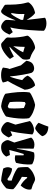

<svg xmlns="http://www.w3.org/2000/svg" viewBox="1234 -2094 871 3378"><g transform="rotate(90 1669.0 -405.5)"><path d="M63.5 -71.8C64 -45.9 104 -32.2 128.4 -15.1C147.5 -1.5 165 10.7 182.6 9.8C191.4 9.3 200.2 5.4 209.5 -2.4C255.9 -42.5 311.5 -173.8 337.4 -242.7L339.8 -241.7C336.9 -196.8 334.5 -157.2 330.6 -107.9C326.7 -64.5 343.8 -52.2 356 -39.1C383.3 -10.3 421.9 10.3 452.1 9.8C508.8 8.8 556.2 -58.1 588.9 -136.2L545.9 -195.3L462.4 -150.4C504.9 -292.5 525.9 -714.4 521.5 -744.1C486.8 -776.4 436.5 -787.6 391.6 -787.6C344.7 -787.6 303.7 -774.9 292.5 -761.2C293.9 -741.7 322.3 -541 330.6 -444.3L328.1 -443.4C297.9 -493.7 263.2 -551.8 210.4 -587.9C191.4 -585.4 93.3 -567.4 34.2 -490.7C24.9 -478.5 22 -471.7 22 -463.9C22 -457.5 23.9 -450.2 27.8 -437C64.9 -309.6 61.5 -181.6 63.5 -71.8ZM210 -172.4C221.7 -231.4 228.5 -288.6 227.5 -348.1L226.6 -400.4C257.8 -393.1 290.5 -387.7 329.6 -377.9C330.1 -336.9 330.6 -358.4 329.1 -338.9C313.5 -304.7 260.7 -201.2 224.6 -165.5Z M666 -62C671.4 -57.6 683.1 -48.8 696.8 -36.6C703.1 -31.2 709.5 -24.9 715.8 -18.6C735.8 2.4 751.5 9.8 767.6 9.8C854.5 9.8 978 -93.8 1017.1 -146L975.6 -213.9C912.6 -183.6 849.6 -145 816.4 -138.7H802.2C889.2 -216.8 1011.7 -352.1 1019.5 -366.2C1030.8 -387.7 1031.7 -430.2 1026.9 -461.9C1022 -491.7 1019 -493.2 1009.3 -497.1C960.9 -514.6 934.6 -521.5 856.9 -573.2C839.8 -584.5 828.1 -587.4 818.8 -587.9C783.2 -587.9 722.7 -559.6 693.4 -541.5C668.5 -525.9 607.9 -479.5 607.9 -450.2C607.9 -444.3 609.9 -437 613.8 -423.8C626.5 -381.8 643.1 -261.7 643.1 -165C643.1 -114.3 626 -98.1 666 -62ZM793.5 -203.6C793.5 -204.1 793.9 -204.6 793.9 -205.1C800.3 -254.4 805.2 -378.4 805.2 -405.8C849.6 -391.6 882.8 -381.8 899.9 -377.9C871.6 -311.5 815.9 -236.8 793.5 -203.6Z M1168.9 -22.9C1191.4 -1.5 1246.6 10.3 1301.8 10.3C1354 10.3 1406.2 0 1432.1 -21.5C1425.3 -60.1 1416.5 -85.9 1406.2 -106.9C1474.1 -220.2 1537.6 -360.4 1559.6 -405.3C1557.1 -471.2 1529.3 -549.3 1482.9 -587.9C1420.4 -580.1 1339.4 -522 1311.5 -455.1C1333 -407.7 1361.3 -385.7 1390.1 -360.8C1380.9 -310.1 1356.9 -214.4 1331.1 -148.4L1324.7 -148.9C1317.4 -272.5 1272.9 -502 1261.2 -526.9H1260.7C1233.4 -583 1153.8 -583 1098.6 -541.5C1069.3 -519.5 1055.7 -476.1 1049.3 -434.1L1129.9 -338.4L1194.3 -138.2C1182.6 -113.8 1176.3 -86.9 1168.9 -22.9Z M1629.4 -66.4C1665 -30.8 1782.2 3.9 1847.2 9.8C1878.9 6.3 1908.2 -4.4 1949.7 -25.4C1977.5 -39.6 2017.6 -63.5 2029.8 -78.1C2046.4 -138.7 2067.4 -273.4 2067.4 -370.6C2067.4 -425.3 2065.9 -452.6 2059.6 -481.9C2016.6 -533.2 1906.2 -580.1 1824.7 -587.9C1774.9 -581.1 1635.7 -527.3 1606.9 -491.2C1586.4 -356.4 1606 -215.3 1629.4 -66.4ZM1776.9 -142.6C1772 -191.9 1770 -241.2 1770 -289.6C1770 -329.1 1772 -368.2 1775.9 -407.2L1805.2 -421.4L1880.4 -390.6C1886.2 -334.5 1888.7 -283.7 1888.7 -234.4C1888.7 -197.8 1888.2 -161.6 1884.8 -126L1857.9 -107.4C1823.7 -114.7 1796.9 -129.4 1776.9 -142.6Z M2238.8 -589.4C2274.4 -595.2 2355.5 -669.9 2376.5 -714.8C2356.9 -797.4 2274.4 -820.8 2208 -820.8C2190.9 -771.5 2171.4 -718.8 2140.6 -649.4C2163.6 -621.6 2214.4 -589.8 2238.8 -589.4ZM2127.4 -103.5C2127.4 -50.8 2219.2 9.8 2265.1 9.8C2329.1 9.8 2378.9 -77.1 2399.4 -125L2360.8 -186L2287.6 -153.3L2296.9 -191.4C2323.2 -299.3 2341.8 -515.6 2346.2 -539.6C2323.2 -559.6 2295.4 -567.9 2265.6 -567.9C2204.6 -567.9 2138.7 -532.7 2109.4 -497.1L2173.3 -242.7C2127.9 -114.7 2127.4 -121.6 2127.4 -103.5Z M2493.2 -13.7C2514.2 5.9 2545.9 9.8 2577.1 9.8C2638.7 9.8 2696.3 -17.6 2735.8 -80.1L2708 -145.5L2618.7 -133.8C2642.1 -221.2 2669.4 -330.6 2689.5 -388.7L2713.4 -384.8C2714.4 -343.3 2713.9 -269 2713.4 -239.3C2756.3 -229 2798.8 -226.6 2845.2 -252.4C2861.3 -316.4 2884.3 -439 2870.6 -535.2C2843.8 -553.2 2791 -576.7 2724.6 -576.2C2705.6 -576.2 2685.1 -574.2 2664.1 -569.3C2630.4 -496.1 2611.3 -325.7 2598.1 -266.1L2592.8 -267.1L2596.2 -561C2575.2 -571.3 2550.3 -576.2 2525.4 -576.2C2476.6 -576.2 2426.8 -556.6 2400.9 -519L2488.3 -222.2L2449.2 -125.5C2432.6 -84.5 2478.5 -27.3 2493.2 -13.7Z M2945.8 -26.9C2985.8 -20.5 3073.7 6.3 3161.6 9.8C3213.9 -11.7 3255.4 -44.9 3293.5 -82C3305.2 -116.2 3311.5 -163.1 3309.1 -203.6C3271.5 -251 3136.7 -331.1 3091.8 -355L3096.2 -445.8L3108.9 -450.2C3142.1 -404.8 3203.6 -350.6 3243.7 -334C3300.3 -392.6 3328.6 -462.4 3311.5 -521.5L3232.9 -547.9C3204.1 -559.6 3162.6 -587.9 3133.8 -587.9C3096.7 -587.9 3036.6 -560.1 3006.3 -542C2984.4 -528.8 2919.4 -480.5 2919.4 -451.7C2919.4 -431.2 2919.9 -328.6 2930.2 -290C2956.5 -255.9 3041 -217.3 3104 -193.8C3125.5 -186 3144.5 -179.7 3157.7 -175.8C3159.2 -157.7 3158.2 -130.4 3154.8 -111.8L3130.9 -100.1C3077.6 -139.2 3015.6 -180.7 2946.8 -182.6C2939 -166 2897 -115.7 2945.8 -26.9Z"/></g></svg>

Font: Fruktur
Style: Regular
Weight: 400
Designer: Viktoriya Grabowska
Foundry: Viktoriya Grabowska
Version: Version 1.002